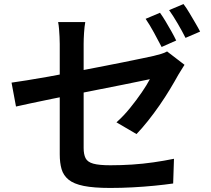

<svg xmlns="http://www.w3.org/2000/svg" viewBox="-20 -875 1040 948"><path d="M770 -812Q783 -794 798 -769Q813 -744 827 -719Q841 -694 850 -675L778 -643Q762 -674 740.5 -713.5Q719 -753 699 -782ZM886 -855Q900 -837 915 -811.5Q930 -786 944.5 -761.5Q959 -737 968 -719L896 -688Q880 -720 857.5 -758.5Q835 -797 815 -825ZM275 -113Q275 -134 275 -174.5Q275 -215 275 -266Q275 -317 275 -373Q275 -429 275 -483Q275 -537 275 -583Q275 -629 275 -658Q275 -674 274 -693.5Q273 -713 271.5 -732Q270 -751 267 -766H401Q397 -744 395 -713Q393 -682 393 -658Q393 -629 393 -587.5Q393 -546 393 -497Q393 -448 393 -397.5Q393 -347 393 -299Q393 -251 393 -211.5Q393 -172 393 -144Q393 -113 402.5 -94Q412 -75 440.5 -67Q469 -59 525 -59Q579 -59 632.5 -62.5Q686 -66 738 -73.5Q790 -81 839 -91L835 31Q793 37 742 42Q691 47 635.5 50Q580 53 524 53Q443 53 393.5 43Q344 33 318.5 12Q293 -9 284 -40Q275 -71 275 -113ZM891 -555Q885 -545 876 -531Q867 -517 860 -505Q843 -474 819.5 -435Q796 -396 768 -355.5Q740 -315 710.5 -278Q681 -241 654 -213L555 -271Q590 -302 622 -341.5Q654 -381 680 -419Q706 -457 720 -484Q709 -482 674 -474.5Q639 -467 588.5 -457Q538 -447 477.5 -435Q417 -423 354.5 -410.5Q292 -398 235 -386.5Q178 -375 132 -365Q86 -355 59 -349L37 -467Q66 -471 113 -478.5Q160 -486 219 -496.5Q278 -507 342 -519.5Q406 -532 468.5 -544Q531 -556 585.5 -567Q640 -578 680.5 -586.5Q721 -595 739 -599Q759 -604 776 -609Q793 -614 805 -621Z"/></svg>

Font: Noto Sans SC Thin SemiBold
Style: Regular
Weight: 600
Version: Version 2.004-H2;hotconv 1.0.118;makeotfexe 2.5.65603